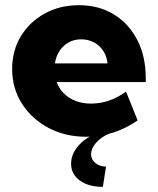

<svg xmlns="http://www.w3.org/2000/svg" viewBox="-20 -518 609 741"><path d="M511.2 -53.2Q419.9 9.8 312.5 9.8Q231.4 9.8 166.7 -24.7Q102.1 -59.1 64.5 -118.2Q26.9 -177.2 26.9 -252Q26.9 -322.8 60.5 -378.2Q94.2 -433.6 152.6 -465.8Q210.9 -498 284.7 -498Q361.3 -498 419.4 -462.4Q477.5 -426.8 510 -363.5Q542.5 -300.3 542.5 -216.8V-201.2H198.7Q207.5 -177.2 225.3 -158.7Q243.2 -140.1 270 -129.2Q296.9 -118.2 331.5 -118.2Q403.3 -118.2 466.3 -164.6ZM191.9 -273.4H395Q392.1 -300.8 378.4 -321.8Q364.7 -342.8 342.5 -354.5Q320.3 -366.2 293 -366.2Q265.1 -366.2 243.9 -353.8Q222.7 -341.3 209.2 -320.6Q195.8 -299.8 191.9 -273.4ZM377 203.1Q321.3 203.1 287.8 178.5Q254.4 153.8 254.4 113.8Q254.4 78.6 280 47.4Q305.7 16.1 349.6 -2H401.4Q370.1 10.7 350.8 33Q331.5 55.2 331.5 76.7Q331.5 97.2 347.7 110.8Q363.8 124.5 389.2 125Z"/></svg>

Font: Kumbh Sans ExtraBold
Style: Regular
Weight: 800
Version: Version 1.005